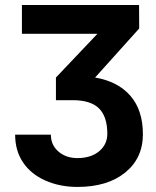

<svg xmlns="http://www.w3.org/2000/svg" viewBox="-20 -548 619 761"><path d="M366.2 -414.1H66.9V-528.3H531.2L531.7 -435.1L356.9 -240.7Q447.8 -225.1 497.1 -168Q546.4 -110.8 546.4 -16.1Q546.4 79.1 476.1 136Q405.8 192.9 287.1 192.9Q216.8 192.9 159.7 167.5Q102.5 142.1 71.3 95.7Q40 49.3 40 -14.2H181.6Q181.6 26.9 211.7 52.7Q241.7 78.6 287.1 78.6Q339.8 78.6 372.6 51.8Q405.3 24.9 405.3 -18.1Q405.3 -85.9 372.3 -118.4Q339.4 -150.9 268.6 -150.9H201.7V-240.7Z"/></svg>

Font: RobotoInd
Style: Bold
Weight: 700
Designer: Google
Version: Version 2.001150; 2014